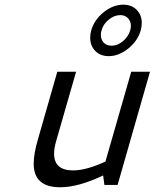

<svg xmlns="http://www.w3.org/2000/svg" viewBox="-20 -788 659 818"><path d="M539.1 -482.4H619.1L481 0H424.8L419.4 -40.5Q314 9.8 236.3 9.8Q123.5 9.8 123.5 -90.8Q123.5 -132.3 141.6 -194.3L224.1 -482.4H304.2L219.7 -188.5Q210.4 -156.7 210.4 -133.3Q210.4 -62 291.5 -62Q347.2 -62 429.2 -99.6ZM505.4 -768.1Q540.5 -768.1 562.3 -746.1Q584 -724.1 584 -689.9Q584 -674.8 579.6 -658.7Q566.4 -613.3 526.4 -581.1Q486.3 -548.8 442.9 -548.8Q407.7 -548.8 386 -570.8Q364.3 -592.8 364.3 -627.4Q364.3 -642.6 368.7 -658.7Q381.8 -704.1 421.9 -736.1Q461.9 -768.1 505.4 -768.1ZM492.7 -723.6Q466.3 -723.6 443.1 -704.3Q419.9 -685.1 412.6 -658.7Q409.7 -649.4 409.7 -639.2Q409.7 -619.1 421.9 -606.2Q434.1 -593.3 455.6 -593.3Q481.4 -593.3 504.4 -613Q527.3 -632.8 534.7 -658.7Q537.6 -668 537.6 -677.2Q537.6 -697.3 525.4 -710.4Q513.2 -723.6 492.7 -723.6Z"/></svg>

Font: Cantarell
Style: Italic
Weight: 400
Italic angle: -16°
Designer: Dave Crossland
Version: Version 1.004